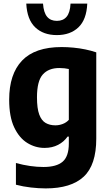

<svg xmlns="http://www.w3.org/2000/svg" viewBox="-20 -817 610 1067"><path d="M234 230Q195.5 230 151.8 225Q108 220 68.5 209.5V89Q109 100 147.5 105.5Q186 111 221.5 111Q294 111 328.2 81.5Q362.5 52 362.5 -19.5V-58H355.5Q335.5 -29 302.8 -12Q270 5 227.5 5Q176.5 5 131.8 -22.5Q87 -50 59 -109Q31 -168 31 -263Q31 -405.5 102.8 -480.5Q174.5 -555.5 322.5 -555.5Q354.5 -555.5 388.5 -552.2Q422.5 -549 455 -542.2Q487.5 -535.5 515 -526V-46.5Q515 100 445 165Q375 230 234 230ZM288 -120.5Q308.5 -120.5 328.8 -128.2Q349 -136 362.5 -151V-433.5Q352 -436 338 -437.5Q324 -439 309.5 -439Q250 -439 217.8 -403Q185.5 -367 185.5 -276Q185.5 -214.5 198 -180.8Q210.5 -147 233.5 -133.8Q256.5 -120.5 288 -120.5ZM296 -622Q221 -622 175.8 -665Q130.5 -708 126 -797H219Q222.5 -747 241.8 -724Q261 -701 296 -701Q331 -701 350.2 -724Q369.5 -747 372 -797H465Q461 -708 415.8 -665Q370.5 -622 296 -622Z"/></svg>

Font: Encode Sans SemiCondensed
Style: Bold
Weight: 700
Width: 4
Designer: Multiple Designers
Foundry: Impallari Type
Version: Version 3.002